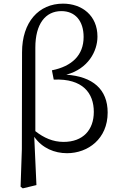

<svg xmlns="http://www.w3.org/2000/svg" viewBox="-20 -827 656 1054"><path d="M174 -566C174 -695 229 -766 317 -766C393 -766 439 -712 439 -624C439 -524 375 -463 265 -441L275 -390C435 -397 495 -315 495 -213C495 -114 436 -48 329 -48C271 -48 221 -70 174 -107ZM100 -8 93 198 105 207 180 189 168 -76C212 -13 280 14 348 14C463 14 571 -65 571 -209C571 -337 489 -407 344 -417C464 -449 515 -546 515 -626C515 -742 430 -807 326 -807C192 -807 101 -705 101 -540Z"/></svg>

Font: Source Han Serif
Style: Regular
Weight: 400
Designer: Ryoko NISHIZUKA 西塚涼子 (kana & ideographs); Frank Grießhammer (Latin, Greek & Cyrillic); Wenlong ZHANG 张文龙 (bopomofo); San
Foundry: Adobe Systems Incorporated
Version: Version 1.001;PS 1.001;hotconv 16.6.54;makeotf.lib2.5.65590